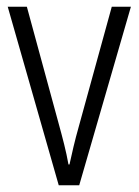

<svg xmlns="http://www.w3.org/2000/svg" viewBox="-20 -552 413 572"><path d="M155 0H216L370 -532H313L215 -176C203 -134 194 -94 187 -62H184C177 -102 166 -143 155 -183L60 -532H3Z"/></svg>

Font: Noto Sans Malayalam Condensed Light
Style: Regular
Weight: 300
Width: 3
Designer: Jelle Bosma - Monotype Design Team
Foundry: Monotype Imaging Inc.
Version: Version 2.104